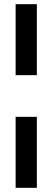

<svg xmlns="http://www.w3.org/2000/svg" viewBox="-20 -702 253 922"><path d="M55 -341V-682H157V-341ZM55 200V-141H157V200Z"/></svg>

Font: Montagu Slab
Style: Bold
Weight: 700
Designer: Florian Karsten
Foundry: Florian Karsten
Version: Version 1.000